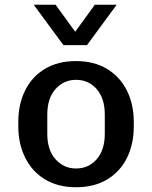

<svg xmlns="http://www.w3.org/2000/svg" viewBox="-20 -778 640 808"><path d="M300 10Q224 10 169.5 -23Q115 -56 86 -114.5Q57 -173 57 -247V-264Q57 -340 86 -398Q115 -456 169.5 -488.5Q224 -521 299 -521Q376 -521 430.5 -488Q485 -455 514 -397Q543 -339 543 -264V-247Q543 -171 514 -113Q485 -55 430.5 -22.5Q376 10 300 10ZM300 -69Q353 -69 387 -108Q421 -147 421 -215V-296Q421 -364 387 -403Q353 -442 300 -442Q248 -442 213.5 -403Q179 -364 179 -296V-215Q179 -147 213.5 -108Q248 -69 300 -69ZM471 -758 346 -588H247L122 -758H214L328 -601H265L379 -758Z"/></svg>

Font: Chivo Mono Medium
Style: Regular
Weight: 500
Monospace: yes
Designer: Hector Gatti
Foundry: Omnibus-Type
Version: Version 1.008